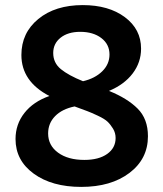

<svg xmlns="http://www.w3.org/2000/svg" viewBox="-20 -724 640 754"><path d="M299 10Q184 10 112.5 -42Q41 -94 41 -178Q41 -236 76 -280.5Q111 -325 174 -347Q64 -404 64 -508Q64 -595 130.5 -649.5Q197 -704 305 -704Q407 -704 470.5 -656.5Q534 -609 534 -533Q534 -479 501 -435.5Q468 -392 408 -367Q480 -338 520.5 -297.5Q561 -257 561 -189Q561 -100 488.5 -45Q416 10 299 10ZM189 -516Q189 -477 219 -452.5Q249 -428 306 -405Q353 -416 381.5 -444Q410 -472 410 -510Q410 -550 378 -574.5Q346 -599 295 -599Q247 -599 218 -576Q189 -553 189 -516ZM169 -200Q169 -153 208 -124.5Q247 -96 311 -96Q368 -96 401 -119.5Q434 -143 434 -182Q434 -202 424 -218.5Q414 -235 402.5 -246Q391 -257 364.5 -269.5Q338 -282 323 -287.5Q308 -293 273 -306Q224 -296 196.5 -268Q169 -240 169 -200Z"/></svg>

Font: Cantarell
Style: Bold
Weight: 700
Designer: Dave Crossland, Nikolaus Waxweiler, Florian Fecher, Jacques Le Bailly, Eben Sorkin, Alexei Vanyashin, Alexios Zavras, Em
Version: Version 0.303